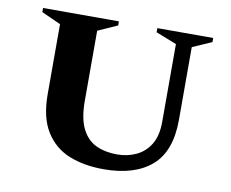

<svg xmlns="http://www.w3.org/2000/svg" viewBox="-67 -644 886 738"><g transform="rotate(10 376.0 -275.0)"><path d="M380 10Q304 10 245.5 -13.5Q187 -37 153 -91.5Q119 -146 119 -237V-510L44 -544V-560H340V-544L264 -510V-236Q264 -168 284 -128Q304 -88 339.5 -71.5Q375 -55 421 -55Q462 -55 496 -71Q530 -87 550.5 -120.5Q571 -154 571 -209V-512L490 -544V-560H708V-544L633 -511V-227Q633 -104 567 -47Q501 10 380 10Z"/></g></svg>

Font: Spectral SC
Style: Bold
Weight: 700
Designer: Jean-Baptiste Levee
Foundry: Production Type
Version: Version 2.001